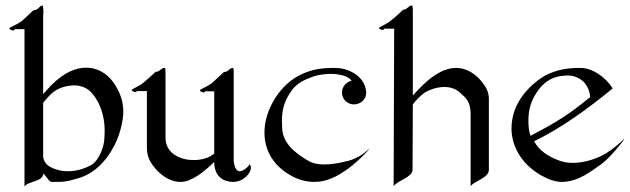

<svg xmlns="http://www.w3.org/2000/svg" viewBox="-20 -667 2309 704"><path d="M179.2 -332C202.1 -349.1 235.8 -354 251 -354C274.9 -354 297.9 -346.2 314.9 -328.1C342.8 -297.9 363.8 -248 363.8 -188C363.8 -175.8 362.8 -163.1 361.8 -147.9C355 -106 333 -71.8 314.9 -62C283.2 -44.9 253.9 -39.1 229 -39.1C203.1 -39.1 180.2 -45.9 164.1 -55.2C150.9 -62 140.1 -75.2 138.2 -92.8V-290C148.9 -303.2 168 -325.2 179.2 -332ZM134.8 -647C130.9 -647 127 -643.1 118.2 -634.8C112.8 -629.9 102.1 -628.9 102.1 -628.9L61 -590.8C43 -576.2 14.2 -566.9 14.2 -563C14.2 -558.1 25.9 -555.2 28.8 -555.2C33.2 -555.2 34.2 -560.1 34.2 -560.1H69.8V17.1C81.1 -2.9 138.2 0 138.2 -29.8C147 -26.9 159.2 0 168.9 0C212.9 0 219.2 1 272.9 -15.1C367.2 -45.9 412.1 -149.9 422.9 -195.8C429.2 -220.2 432.1 -240.2 432.1 -257.8C432.1 -301.8 416 -335.9 395 -366.2C369.1 -400.9 334 -418.9 295.9 -418.9C256.8 -418.9 214.8 -399.9 174.8 -360.8C165 -353 149.9 -334 138.2 -321.8V-606V-609.9C138.2 -612.8 139.2 -617.2 139.2 -621.1C139.2 -632.8 138.2 -647 134.8 -647Z M836.9 -122.1V-386.2V-400.9C836.9 -416 835.9 -418 832.5 -418C826.7 -418 820.8 -412.1 815.9 -408.2C810.5 -402.8 800.8 -402.8 800.8 -402.8L758.8 -363.8C740.7 -349.1 712.9 -339.8 712.9 -335.9C711.9 -332 723.6 -328.1 726.6 -328.1C731 -328.1 731.9 -332 731.9 -332H765.6V-104C761.7 -101.1 758.8 -99.1 755.9 -97.2C742.7 -87.9 718.8 -80.1 690.9 -80.1C668 -80.1 639.6 -85 617.7 -101.1C605 -109.9 586.9 -128.9 586.9 -161.1V-380.9C586.9 -415 586.9 -418 582.5 -418C576.7 -418 570.8 -413.1 565.9 -409.2C560.5 -403.8 550.8 -403.8 550.8 -403.8C550.8 -403.8 528.8 -382.8 508.8 -366.2C490.7 -350.1 462.9 -340.8 462.9 -336.9C462.9 -333 473.6 -329.1 476.6 -329.1C481 -329.1 481.9 -333 481.9 -333H518.6V-125C518.6 -92.8 531.7 -73.2 538.6 -63C564.9 -26.9 600.6 0 642.6 0C681.6 0 727.5 -36.1 765.6 -73.2C765.6 -17.1 801.8 0 835 0C871.6 0 899.9 -30.8 899.9 -51.8C899.9 -62 894.5 -64.9 894.5 -64.9C896 -61 874.5 -39.1 858.9 -39.1C843.8 -39.1 836.9 -63 836.9 -83Z M1213.9 -395C1234.9 -392.1 1256.8 -387.2 1269.5 -371.1C1248.5 -366.2 1233.9 -349.1 1233.9 -327.1C1233.9 -303.2 1253.9 -284.2 1277.8 -284.2C1302.7 -284.2 1322.8 -303.2 1322.8 -327.1C1322.8 -335 1318.8 -351.1 1315.9 -356.9C1299.8 -394 1253.9 -418 1209.5 -418C1159.7 -418 1123.5 -414.1 1078.6 -391.1C1019.5 -361.8 974.6 -298.8 957.5 -236.8C952.6 -220.2 949.7 -201.2 949.7 -181.2C949.7 -127 971.7 -66.9 1043.9 -24.9C1075.7 -5.9 1106.9 0 1132.8 0C1180.7 0 1218.8 -22.9 1242.7 -39.1C1279.8 -62 1337.9 -121.1 1332.5 -121.1C1332.5 -121.1 1300.8 -85.9 1248.5 -75.2C1222.7 -68.8 1194.8 -64 1168.9 -64C1145.5 -64 1124.5 -67.9 1106 -80.1C1065.9 -104 1014.6 -141.1 1014.6 -200.2C1014.6 -208 1013.7 -216.8 1013.7 -225.1C1013.7 -270 1025.9 -303.2 1050.8 -336.9C1064.9 -356.9 1089.8 -372.1 1114.7 -380.9C1131.8 -389.2 1149.9 -392.1 1162.6 -394C1176.8 -396 1184.6 -396 1192.9 -396C1199.7 -396 1205.6 -396 1213.9 -395Z M1489.3 -647C1486.3 -647 1483.4 -646 1472.7 -637.2C1467.3 -631.8 1457.5 -630.9 1457.5 -630.9C1457.5 -630.9 1436.5 -609.9 1416.5 -594.2C1398.4 -578.1 1369.6 -567.9 1369.6 -564C1369.6 -560.1 1380.4 -557.1 1383.3 -557.1C1387.7 -557.1 1388.7 -562 1388.7 -562H1425.3C1425.3 -562 1423.3 1 1423.3 16.1C1434.6 -3.9 1492.7 -17.1 1492.7 -43.9C1492.7 -43.9 1493.7 -237.8 1493.7 -284.2C1503.4 -297.9 1523.4 -317.9 1536.6 -327.1C1550.3 -335.9 1579.6 -348.1 1609.4 -348.1C1632.3 -348.1 1655.3 -340.8 1672.4 -321.8C1684.6 -311 1705.6 -295.9 1705.6 -250V16.1C1715.3 -2 1772.5 -14.2 1772.5 -43.9V-304.2C1772.5 -333 1759.3 -350.1 1752.4 -359.9C1726.6 -396 1690.4 -418 1652.3 -418C1612.3 -418 1572.3 -395 1531.2 -356C1521.5 -346.2 1506.3 -331.1 1493.7 -316.9V-623C1493.7 -636.2 1493.7 -647 1489.3 -647Z M2143.6 -311C2065.4 -246.1 2020.5 -219.2 1925.3 -168.9C1919.4 -185.1 1917.5 -204.1 1917.5 -225.1C1917.5 -271 1929.7 -303.2 1954.6 -337.9C1966.3 -354 1984.4 -370.1 2004.4 -378.9C2026.4 -389.2 2050.3 -390.1 2064.5 -390.1C2083.5 -390.1 2104.5 -380.9 2117.7 -369.1C2134.3 -354 2143.6 -329.1 2143.6 -311ZM2226.6 -342.8C2200.7 -383.8 2153.3 -418 2107.4 -418C2063.5 -418 2023.4 -413.1 1977.5 -389.2C1917.5 -353 1855.5 -287.1 1855.5 -195.8C1855.5 -139.2 1884.3 -70.8 1962.4 -24.9C1989.3 -9.8 2015.6 0 2039.6 0C2100.6 0 2149.4 -41 2176.3 -59.1C2214.4 -83 2272.5 -158.2 2268.6 -158.2C2268.6 -158.2 2230.5 -118.2 2184.6 -95.2C2153.3 -80.1 2115.2 -69.8 2080.6 -69.8C2060.5 -69.8 2041.5 -73.2 2025.4 -80.1C1993.7 -92.8 1958.5 -111.8 1938.5 -148.9C2042.5 -200.2 2135.3 -268.1 2226.6 -342.8Z"/></svg>

Font: Pierce
Style: Roman
Weight: 500
Version: Version 0.2.0